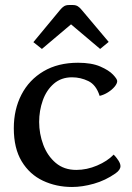

<svg xmlns="http://www.w3.org/2000/svg" viewBox="-20 -810 525 765"><path d="M267 -65Q204 -65 151 -90Q98 -115 66.5 -167Q35 -219 35 -299Q35 -374 65.5 -433Q96 -492 153.5 -526Q211 -560 291 -560Q345 -560 379.5 -545Q414 -530 430.5 -512.5Q447 -495 447 -487Q447 -477 436.5 -464.5Q426 -452 410 -442Q394 -432 377 -428Q363 -472 332 -487Q301 -502 267 -502Q224 -502 194.5 -476.5Q165 -451 150.5 -410Q136 -369 136 -324Q136 -277 152.5 -233Q169 -189 202 -161Q235 -133 284 -133Q326 -133 367 -150.5Q408 -168 433 -194Q443 -184 451.5 -171Q460 -158 460 -148Q460 -133 440 -119Q400 -91 354 -78Q308 -65 267 -65ZM113 -642 219 -770Q227 -780 235 -785Q243 -790 255 -790H270Q282 -790 290 -785Q298 -780 306 -770L413 -643L379 -615L263 -713L147 -615Z"/></svg>

Font: Gowun Batang
Style: Bold
Weight: 700
Designer: Yanghee Ryu
Foundry: Yanghee Ryu
Version: Version 2.000